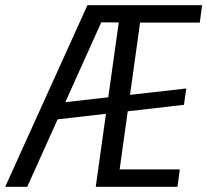

<svg xmlns="http://www.w3.org/2000/svg" viewBox="-51 -720 799 740"><path d="M286 -700H369L54 0H-31ZM154 -321 667 -379 658 -316 145 -257ZM416 -700H728L719 -633H474L496 -684L403 -16L394 -67H642L633 0H318ZM483 -700 474 -633 322 -634 331 -700Z"/></svg>

Font: Pathway Extreme Condensed
Style: Italic
Weight: 400
Width: 3
Italic angle: -8°
Version: Version 1.001;gftools[0.9.26]